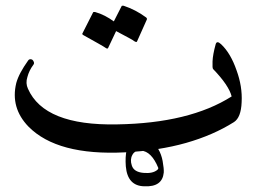

<svg xmlns="http://www.w3.org/2000/svg" viewBox="-20 -527 966 673"><path d="M755 -372Q772 -356 785.5 -333Q799 -310 809 -281Q830 -224 827 -169Q825 -115 800 -99Q727 -53 632 -26Q537 1 418 7Q181 19 80 -83Q16 -149 37 -236Q42 -254 52.5 -273.5Q63 -293 78 -314Q82 -321 90 -319Q95 -318 98 -311Q101 -305 97 -300Q82 -280 76 -257Q69 -235 78 -216Q135 -86 390 -91Q517 -93 617.5 -117.5Q718 -142 792 -189Q782 -228 727 -285Q724 -288 725 -309Q725 -311 725 -312Q726 -336 736 -372Q740 -386 755 -372ZM406 -505Q407 -508 413 -507Q434 -500 453.5 -490Q473 -480 492 -466Q497 -462 494 -457L460 -381Q458 -378 450 -383Q447 -386 431 -394.5Q415 -403 387 -418L359 -359Q357 -354 349 -360Q345 -363 325.5 -374Q306 -385 272 -404Q267 -407 269 -410L306 -483Q307 -486 313 -485Q331 -480 347.5 -471.5Q364 -463 379 -452ZM550 37Q555 65 554 78Q549 129 486 126Q427 125 421 56Q416 -12 443 -36Q472 -61 511 -30Q541 -9 550 37ZM535 62Q511 3 474 1Q452 0 444 16Q435 32 442 53Q449 76 483 79Q516 82 532 68Q535 65 535 62Z"/></svg>

Font: Amiri
Style: Italic
Weight: 400
Italic angle: 10°
Designer: Khaled Hosny
Version: Version 0.113